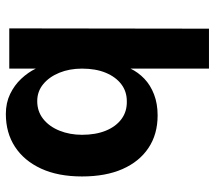

<svg xmlns="http://www.w3.org/2000/svg" viewBox="-60 -680 752 673"><g transform="rotate(90 316.5 -344.0)"><path d="M221 -425Q234 -452 256.5 -473.5Q279 -495 311.5 -507.5Q344 -520 385 -520Q451 -520 499 -488Q547 -456 573 -397Q599 -338 599 -255Q599 -171 571.5 -111.5Q544 -52 495 -20Q446 12 380 12Q341 12 310 -3Q279 -18 256.5 -42Q234 -66 221 -93V0H80L81 -700H221ZM335 -412Q301 -412 275.5 -392.5Q250 -373 235.5 -338Q221 -303 221 -255Q221 -211 235.5 -175.5Q250 -140 275.5 -119Q301 -98 335 -98Q371 -98 397.5 -119Q424 -140 438.5 -176Q453 -212 453 -255Q453 -303 438.5 -338.5Q424 -374 397.5 -393.5Q371 -413 335 -412Z"/></g></svg>

Font: Inclusive Sans
Style: Regular
Weight: 400
Designer: Olivia King
Foundry: Olivia King
Version: Version 2.004